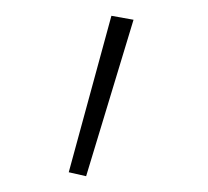

<svg xmlns="http://www.w3.org/2000/svg" viewBox="-20 -731 263 243"><path d="M67 -513 121 -711 149 -706 89 -508Z"/></svg>

Font: Ysabeau Infant Extralight
Style: Regular
Weight: 200
Designer: Christian Thalmann (Catharsis Fonts)
Version: Version 0.003